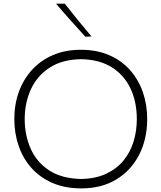

<svg xmlns="http://www.w3.org/2000/svg" viewBox="-20 -1017 880 1047"><path d="M421.9 -41Q315.4 -43.5 247.3 -88.4Q179.2 -133.3 147 -206.8Q114.7 -280.3 114.7 -367.7Q114.7 -455.1 147.9 -528.6Q181.2 -602.1 249.3 -647.2Q317.4 -692.4 421.9 -694.3Q522.9 -692.4 590.6 -649.4Q658.2 -606.4 692.1 -533.4Q726.1 -460.4 726.1 -367.7Q726.1 -303.7 708.5 -245.6Q690.9 -187.5 653.8 -142.1Q616.7 -96.7 559.3 -69.6Q502 -42.5 421.9 -41ZM423.8 10.3Q534.7 10.3 615.2 -39.1Q695.8 -88.4 739.3 -174.1Q782.7 -259.8 782.7 -367.7Q782.7 -446.3 758.8 -514.9Q734.9 -583.5 688.7 -635.3Q642.6 -687 575.2 -716.3Q507.8 -745.6 421.4 -745.6Q336.4 -745.6 269.3 -716.8Q202.1 -688 155 -636.5Q107.9 -585 83 -516.4Q58.1 -447.8 58.1 -367.7Q58.1 -291 81.3 -222.7Q104.5 -154.3 150.6 -102.1Q196.8 -49.8 265.1 -19.8Q333.5 10.3 423.8 10.3ZM445.3 -816.9 479 -817.9Q441.4 -862.8 404.5 -907.7Q367.7 -952.6 333 -997.1H285.6Q324.2 -951.2 364.3 -906.5Q404.3 -861.8 445.3 -816.9Z"/></svg>

Font: Pinar FD VF
Style: Regular
Weight: 300
Designer: Amin Abedi
Version: Version 2.000